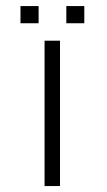

<svg xmlns="http://www.w3.org/2000/svg" viewBox="-20 -625 358 645"><path d="M181.6 -488.3H129.7V0H181.6ZM109.7 -604.6H48.8V-546.9H109.7ZM263.2 -604.6H202.8V-546.9H263.2Z"/></svg>

Font: SaysetthaMai Thin
Style: Regular
Weight: 100
Designer: John M. Durdin
Foundry: Lao Script for Windows
Version: Version 1.101